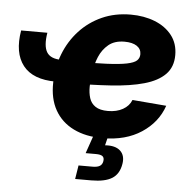

<svg xmlns="http://www.w3.org/2000/svg" viewBox="-53 -602 849 858"><g transform="rotate(5 371.5 -172.5)"><path d="M191.4 -221.7Q88.4 -221.7 44.2 -278.1Q0 -334.5 17.1 -436H134.8Q125 -377 141.8 -348.9Q158.7 -320.8 208 -320.8ZM421.9 11.7Q345.7 11.7 290.8 -15.4Q235.8 -42.5 207 -93.8Q178.2 -145 180.2 -217.3Q181.2 -285.2 204.6 -345.2Q228 -405.3 270.3 -451.2Q312.5 -497.1 370.6 -523.2Q428.7 -549.3 499.5 -549.3Q559.1 -549.3 607.4 -530.3Q655.8 -511.2 684.3 -474.9Q712.9 -438.5 712.9 -386.2Q712.9 -332.5 680.4 -299.6Q647.9 -266.6 586.7 -249.3Q525.4 -231.9 437.5 -226.1Q349.6 -220.2 238.3 -220.2L254.9 -318.4Q350.1 -318.4 409.4 -321Q468.8 -323.7 501 -330.3Q533.2 -336.9 545.2 -348.1Q557.1 -359.4 557.1 -376.5Q557.1 -399.9 537.4 -413.1Q517.6 -426.3 481.9 -426.3Q437.5 -426.3 410.4 -403.8Q383.3 -381.3 369.1 -347.4Q355 -313.5 349.9 -277.3Q344.7 -241.2 344.2 -213.4Q343.8 -184.6 351.1 -161.4Q358.4 -138.2 378.4 -124.8Q398.4 -111.3 434.6 -111.3Q473.6 -111.3 501.5 -127Q529.3 -142.6 540 -169.9L692.4 -157.2Q666.5 -81.5 595.7 -34.9Q524.9 11.7 421.9 11.7ZM315.4 204.1 325.2 142.6H388.2Q409.7 142.6 420.7 135.7Q431.6 128.9 434.1 113.8Q436.5 98.6 428.2 91.8Q419.9 85 397.9 85H352.1L388.7 -20.5H449.7L445.8 0L435.5 42.5Q481.4 39.1 503.9 59.8Q526.4 80.6 520 118.7Q512.7 164.1 481 184.1Q449.2 204.1 387.7 204.1Z"/></g></svg>

Font: Inter 17pt ExtraBold
Style: Italic
Weight: 800
Italic angle: -9.3988°
Version: Version 4.001;git-66647c0bb